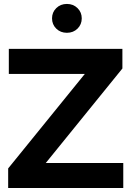

<svg xmlns="http://www.w3.org/2000/svg" viewBox="-20 -946 657 966"><path d="M21.1 0V-98.6L406.8 -574.1H24.4V-700H595.8V-601.4L210.3 -125.9H600.2V0ZM316.6 -781Q284.4 -781 263.1 -801.9Q241.8 -822.8 241.8 -853.6Q241.8 -884.3 263.1 -905.2Q284.4 -926.2 316.6 -926.2Q348.7 -926.2 370 -905.2Q391.3 -884.3 391.3 -853.6Q391.3 -822.8 370 -801.9Q348.7 -781 316.6 -781Z"/></svg>

Font: Red Hat Display VF
Style: Regular
Weight: 300
Designer: Pentagram, MCKL
Foundry: Pentagram, MCKL
Version: Version 1.023